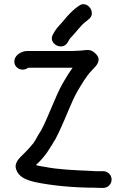

<svg xmlns="http://www.w3.org/2000/svg" viewBox="-20 -893 617 941"><path d="M241 -727C211.7 -681.4 282.9 -640.3 311 -684L319 -698C322.3 -704 326.7 -709.3 332 -714C353.8 -735.8 375.8 -769.7 402 -788L414 -798C456.6 -828.5 406.1 -897.8 365 -863L352 -854C331.8 -837.8 311 -815.9 294 -795C277.8 -774.4 262.8 -762.4 249 -741ZM118 -561H336L314 -529C305.3 -515 296.3 -500 287 -484C248.8 -415.8 217.4 -319.8 181 -253C167.7 -233.8 157.6 -211.9 145 -193L130 -175C118.8 -160.9 105.4 -149.7 94 -137L80 -123C68.8 -111.8 52.2 -90.3 57.5 -69C68.4 -25.3 107.1 -11.7 150 -1C235.3 17.3 343.6 27 446 27C454 27.7 463 28 473 28H486C508.5 28 527 9.5 527 -13C527 -35.5 508.5 -54 486 -54H449C441 -54.7 429 -55.3 413 -56C341.8 -59 264 -62.4 201 -75C181 -78.8 170.5 -79.2 156 -84C168.9 -96.9 181 -107.7 193 -123C210.8 -142.6 220.4 -162.7 236 -185C240 -193 245 -201.3 251 -210C262.2 -230 270.8 -250.2 281 -272C303.2 -319.2 331.9 -397.3 358 -443C379.9 -480 403 -521 432 -550C451.6 -569.6 479.5 -597.1 451.5 -627C426.7 -653.5 412.1 -648.7 375 -645C364.9 -645 345.4 -643 334 -643H113C85.8 -643 55.4 -623.9 51 -599.5C44.1 -561.4 87.1 -537.8 118 -561Z"/></svg>

Font: HoneyBee
Style: Bd
Weight: 700
Foundry: Cannot Into Space Fonts
Version: Version 0.89